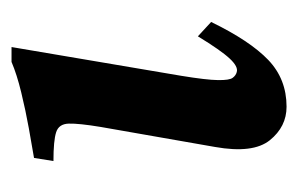

<svg xmlns="http://www.w3.org/2000/svg" viewBox="-112 -385 517 333"><g transform="rotate(-90 146.5 -218.5)"><path d="M274.9 -110.8Q242.2 -43.5 209 -11.7Q175.8 20 127.9 20Q93.3 20 69.8 -9Q46.4 -38.1 58.1 -104L92.8 -302.2Q99.1 -340.3 98.6 -357.7Q98.1 -375 83.7 -379.6Q69.3 -384.3 33.7 -384.3L39.1 -418Q59.6 -421.4 90.6 -427Q121.6 -432.6 152.8 -440.2Q184.1 -447.8 205.6 -457H231.4L181.6 -163.1Q174.3 -118.7 174.1 -98.9Q173.8 -79.1 178 -73.5Q182.1 -67.9 188 -66.4Q197.3 -63.5 211.4 -78.6Q225.6 -93.8 250 -133.8Z"/></g></svg>

Font: Gentium Plus
Style: Bold Italic
Weight: 700
Italic angle: -8°
Designer: Victor Gaultney, Annie Olsen, Iska Routamaa, Becca Hirsbrunner
Foundry: SIL International
Version: Version 6.101